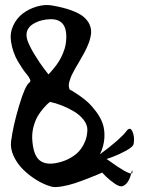

<svg xmlns="http://www.w3.org/2000/svg" viewBox="-20 -786 585 780"><path d="M183.1 -372.1Q180.2 -369.6 175 -365.5Q169.9 -361.3 157 -346.7Q144 -332 134.3 -315.9Q124.5 -299.8 117.2 -274.9Q109.9 -250 110.8 -224.1Q113.8 -157.2 140.6 -135Q167.5 -112.8 219.2 -126Q246.6 -132.8 267.6 -145.3Q288.6 -157.7 300.8 -171.4Q313 -185.1 321 -201.4Q329.1 -217.8 331.8 -231.2Q334.5 -244.6 335 -257.8Q335.4 -278.8 319.8 -299.1Q304.2 -319.3 279.8 -333.7Q255.4 -348.1 230.2 -357.9Q205.1 -367.7 183.1 -372.1ZM187 -708Q168 -708 148.9 -703.1Q129.9 -698.2 113.5 -688Q97.2 -677.7 90.8 -661.9Q84.5 -646 90.8 -624Q99.6 -598.1 121.1 -563.2Q142.6 -528.3 159.7 -505.9L176.8 -483.9Q179.2 -486.3 183.3 -490.5Q187.5 -494.6 198.5 -508.1Q209.5 -521.5 218.3 -535.2Q227.1 -548.8 235.6 -568.8Q244.1 -588.9 247.1 -607.9Q261.2 -708 187 -708ZM189 -764.2Q235.8 -756.3 268.8 -744.4Q301.8 -732.4 319.1 -718Q336.4 -703.6 344 -686Q351.6 -668.5 349.9 -650.1Q348.1 -631.8 340.6 -611.6Q333 -591.3 322.5 -572Q312 -552.7 300.3 -532.7Q291.5 -518.6 287.4 -511Q283.2 -503.4 276.6 -491Q270 -478.5 267.1 -470.7Q264.2 -462.9 261.5 -453.4Q258.8 -443.8 259.5 -436Q260.3 -428.2 263.2 -421.9Q267.6 -419.9 274.7 -416Q281.7 -412.1 301 -398.9Q320.3 -385.7 336.7 -370.8Q353 -356 370.6 -332.5Q388.2 -309.1 397 -284.2Q405.8 -259.3 404.1 -226.3Q402.3 -193.4 386.2 -159.2Q469.2 -220.7 493.2 -252.9Q508.8 -273.9 518.6 -250.5Q527.3 -229 523.4 -204.6Q523.4 -202.6 522.9 -201.2Q520.5 -189.5 492.9 -174.3Q465.3 -159.2 439.5 -149.4L413.1 -140.1Q413.1 -140.1 457 -109.4Q520.5 -67.4 518.1 -87.9Q517.1 -94.2 516.6 -94.7L514.6 -88.4Q504.4 -39.1 478 -29.8Q467.3 -25.9 446.5 -39.8Q425.8 -53.7 410.2 -69.3L395 -85Q388.7 -82 377.9 -77.4Q367.2 -72.8 337.9 -61.3Q308.6 -49.8 283.4 -41.5Q258.3 -33.2 231 -28.6Q203.6 -23.9 189 -27.8Q158.7 -36.1 128.2 -54.9Q97.7 -73.7 73.2 -98.1Q48.8 -122.6 35.2 -152.6Q21.5 -182.6 24.9 -210.9Q32.7 -273.4 57.4 -356Q82 -438.5 99.1 -450.2Q104 -455.1 103.5 -458.7Q103 -462.4 97.9 -471.2Q92.8 -480 85.4 -488.3Q78.1 -496.6 69.1 -510.5Q60.1 -524.4 51.5 -538.8Q43 -553.2 35.6 -573.7Q28.3 -594.2 24.9 -616.2Q19.5 -650.9 33.4 -681.4Q47.4 -711.9 72.5 -731Q97.7 -750 129.2 -759.3Q160.6 -768.6 189 -764.2Z"/></svg>

Font: Superheroes Libre
Style: Regular
Weight: 400
Version: Version 001.000